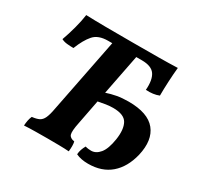

<svg xmlns="http://www.w3.org/2000/svg" viewBox="-148 -852 1062 1033"><g transform="rotate(30 383.0 -335.0)"><path d="M114 3Q115 -14 118 -29.5Q121 -45 127 -58Q155 -61 171 -69Q187 -77 196.5 -97.5Q206 -118 213 -157L304 -618H278Q218 -618 189 -585Q160 -552 136 -491Q116 -491 96 -493Q76 -495 61 -503Q76 -544 89 -592.5Q102 -641 107 -679Q160 -677 226.5 -676.5Q293 -676 393 -676Q485 -676 554 -676.5Q623 -677 676 -679Q672 -640 669.5 -591Q667 -542 667 -502Q633 -488 586 -491Q591 -555 569.5 -586.5Q548 -618 488 -618H453L404 -368Q433 -378 465.5 -384Q498 -390 538 -390Q658 -390 705.5 -331.5Q753 -273 729 -170Q708 -84 654 -37.5Q600 9 515 9Q470 9 439 -6Q440 -22 445 -36.5Q450 -51 458 -65Q468 -62 477.5 -61Q487 -60 494 -60Q524 -60 547.5 -88.5Q571 -117 581 -181Q591 -247 571 -283Q551 -319 483 -319Q462 -319 438.5 -315.5Q415 -312 392 -307L363 -157Q351 -99 357 -80.5Q363 -62 391 -58Q394 -47 394 -30.5Q394 -14 392 3Q369 1 329.5 0.5Q290 0 259 0Q227 0 185.5 0.5Q144 1 114 3Z"/></g></svg>

Font: Vollkorn
Style: Bold Italic
Weight: 700
Italic angle: -11°
Designer: Friedrich Althausen
Foundry: Friedrich Althausen
Version: Version 5.000; ttfautohint (v1.8.3)